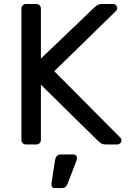

<svg xmlns="http://www.w3.org/2000/svg" viewBox="-20 -720 641 957"><path d="M109.6 0Q99.4 0 93.1 -6.4Q86.7 -12.7 86.7 -22.9V-676.3Q86.7 -687.3 93.1 -693.6Q99.4 -700 109.6 -700H160.1Q171.1 -700 177.4 -693.6Q183.8 -687.3 183.8 -676.3V-427.9L451.2 -683.7Q455.4 -687.6 464.5 -693.8Q473.6 -700 489.6 -700H544Q552.2 -700 558.3 -693.9Q564.4 -687.8 564.4 -679.6Q564.4 -672 559.7 -667L250.6 -365L580 -33.8Q585.4 -28.2 585.4 -20.4Q585.4 -12.2 579.3 -6.1Q573.2 0 565.1 0H508.5Q491.8 0 482.7 -6.7Q473.6 -13.3 469.9 -16.5L183.8 -297.9V-22.9Q183.8 -12.7 177.4 -6.4Q171.1 0 160.1 0ZM251.9 217.5Q243.7 217.5 239.6 211.4Q235.6 205.3 236.4 196.3L254.1 79.2Q256.1 66.9 262.6 58.4Q269 50 282.5 50H347.4Q354.7 50 359.2 55.3Q363.7 60.6 363.7 67.1Q363.7 75.2 360.2 83.1L317.4 194.4Q313.4 204.4 307.2 211Q300.9 217.5 288.2 217.5Z"/></svg>

Font: Rubik Light
Style: Regular
Weight: 300
Designer: Hubert and Fischer
Foundry: Hubert and Fischer
Version: Version 2.300;gftools[0.9.30]